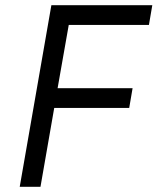

<svg xmlns="http://www.w3.org/2000/svg" viewBox="-20 -720 607 740"><path d="M136 0 189 -304H478L491 -380H202L245 -624H554L567 -700H178L56 0Z"/></svg>

Font: Fixel Display
Style: Italic
Weight: 400
Italic angle: -10°
Designer: AlfaBravo + MacPaw
Foundry: Kyrylo Tkachov, Marchela Mozhyna, Serhii Makarenko, Maria Weinstein, Zakhar Kryvoshyya
Version: Version 1.210;Glyphs 3.2 (3217)